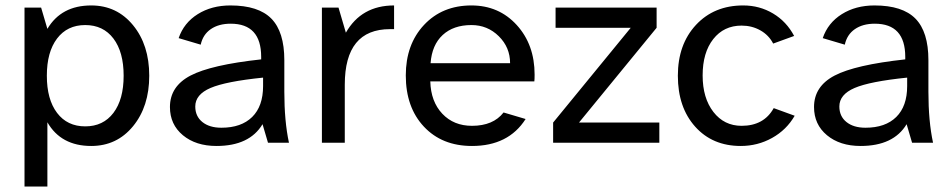

<svg xmlns="http://www.w3.org/2000/svg" viewBox="-20 -524 3497 705"><path d="M396.5 -382.5Q359 -432 293 -432Q227 -432 189.5 -382.5Q152 -333 152 -246Q152 -159 189.5 -109.5Q227 -60 293 -60Q359 -60 396.5 -109.5Q434 -159 434 -246Q434 -333 396.5 -382.5ZM315 12Q204 12 154 -75V161H70V-496H131L154 -418Q205 -504 315 -504Q409 -504 468.5 -431.5Q528 -359 528 -246Q528 -133 468.5 -60.5Q409 12 315 12Z M697 -133Q697 -97 723 -76Q749 -55 793 -55Q866 -55 906 -94.5Q946 -134 946 -208V-239Q809 -225 753 -201Q697 -177 697 -133ZM944 -68Q896 12 775 12Q699 12 651.5 -27.5Q604 -67 604 -131Q604 -207 679.5 -246.5Q755 -286 939 -306V-315Q939 -437 827 -437Q783 -437 754 -417Q725 -397 717 -360L636 -384Q655 -440 706 -472Q757 -504 826 -504Q929 -504 976.5 -455.5Q1024 -407 1024 -303V-187Q1024 -79 1041 0H964Z M1162 0V-496H1223L1250 -404Q1307 -504 1427 -504V-417H1412Q1246 -417 1246 -213V0Z M1853 -292Q1853 -350 1811.5 -391Q1770 -432 1711 -432Q1645 -432 1605.5 -395.5Q1566 -359 1561 -292ZM1910 -87Q1847 12 1713 12Q1603 12 1536.5 -59Q1470 -130 1470 -247Q1470 -361 1537 -432.5Q1604 -504 1711 -504Q1812 -504 1877.5 -432Q1943 -360 1943 -250Q1943 -232 1942 -225H1560Q1562 -151 1604 -106.5Q1646 -62 1713 -62Q1791 -62 1829 -111Z M2011 0V-74L2296 -422H2020V-496H2391V-422L2106 -74H2401V0Z M2898 -99Q2868 -47 2815 -17.5Q2762 12 2700 12Q2596 12 2532.5 -59Q2469 -130 2469 -246Q2469 -361 2535.5 -432.5Q2602 -504 2709 -504Q2769 -504 2818.5 -474.5Q2868 -445 2896 -392L2819 -364Q2803 -395 2772 -412.5Q2741 -430 2703 -430Q2638 -430 2599 -380.5Q2560 -331 2560 -247Q2560 -164 2599.5 -113Q2639 -62 2703 -62Q2785 -62 2821 -127Z M3062 -133Q3062 -97 3088 -76Q3114 -55 3158 -55Q3231 -55 3271 -94.5Q3311 -134 3311 -208V-239Q3174 -225 3118 -201Q3062 -177 3062 -133ZM3309 -68Q3261 12 3140 12Q3064 12 3016.5 -27.5Q2969 -67 2969 -131Q2969 -207 3044.5 -246.5Q3120 -286 3304 -306V-315Q3304 -437 3192 -437Q3148 -437 3119 -417Q3090 -397 3082 -360L3001 -384Q3020 -440 3071 -472Q3122 -504 3191 -504Q3294 -504 3341.5 -455.5Q3389 -407 3389 -303V-187Q3389 -79 3406 0H3329Z"/></svg>

Font: Atkinson Hyperlegible Pro
Style: Regular
Weight: 400
Designer: Elliott Scott, Megan Eiswerth, Linus Boman, Theodore Petrosky, Jacob Perez
Foundry: Braille Institute
Version: Version 1.5.1